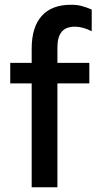

<svg xmlns="http://www.w3.org/2000/svg" viewBox="-20 -786 405 806"><path d="M113 -436H23V-522H113V-582Q113 -672 155 -719Q197 -766 278 -766Q303 -766 322 -761Q341 -756 365 -746V-655Q327 -674 295 -674Q256 -674 238.5 -652Q221 -630 221 -587V-522H355V-436H221V0H113Z"/></svg>

Font: Amiko SemiBold
Style: Regular
Weight: 600
Designer: Pablo Impallari, Rodrigo Fuenzalida, Andres Torresi
Foundry: Impallari Type
Version: Version 1.001; ttfautohint (v1.3)